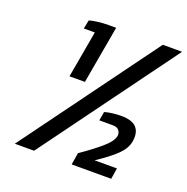

<svg xmlns="http://www.w3.org/2000/svg" viewBox="-125 -818 914 936"><g transform="rotate(20 331.5 -350.0)"><path d="M50 0 563 -700H663L150 0ZM345 0 355 -62Q415 -103 458.5 -140Q502 -177 508 -207Q510 -223 500.5 -235.5Q491 -248 467 -248H398L406 -294Q422 -299 445.5 -302Q469 -305 491 -305Q549 -305 571.5 -279.5Q594 -254 586 -207Q580 -170 545.5 -136Q511 -102 443 -57H559L550 0ZM188 -400 231 -643H174L183 -688Q199 -693 226.5 -696.5Q254 -700 283 -700H321L268 -400Z"/></g></svg>

Font: Cuprum SemiBold
Style: Italic
Weight: 600
Italic angle: -10°
Version: Version 3.000